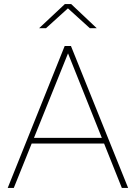

<svg xmlns="http://www.w3.org/2000/svg" viewBox="-20 -927 670 947"><path d="M18 0 299 -700H330L612 0H581L311 -675H320L48 0ZM124 -219 136 -247H494L506 -219ZM173 -788 300 -907H331L457 -788H423L306 -894H324L207 -788Z"/></svg>

Font: SUSE Thin
Style: Regular
Weight: 250
Designer: Rene Bieder
Foundry: SUSE
Version: Version 1.000